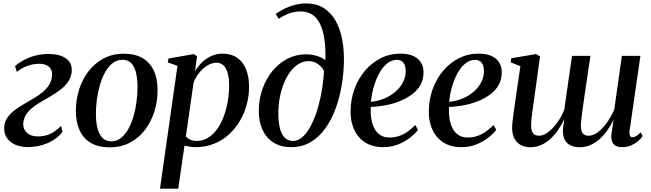

<svg xmlns="http://www.w3.org/2000/svg" viewBox="-20 -851 3812 1124"><path d="M143 10Q100.5 10 68.8 -4.2Q37 -18.5 20.2 -43.8Q3.5 -69 4.5 -102Q5.5 -135.5 22.2 -160.8Q39 -186 66 -206.2Q93 -226.5 124.8 -244.5Q156.5 -262.5 187.5 -281.5Q235.5 -311 259.8 -342.8Q284 -374.5 285 -412.5Q285.5 -435 275.8 -449.5Q266 -464 249 -470.8Q232 -477.5 211 -477.5Q173 -477.5 139 -464.8Q105 -452 78.5 -430L68 -464Q89.5 -483 119.2 -499.2Q149 -515.5 185.8 -525.2Q222.5 -535 264.5 -535Q329 -535 365.5 -509.5Q402 -484 400 -437Q398.5 -402.5 381 -375.8Q363.5 -349 335.5 -327.2Q307.5 -305.5 274.5 -286.5Q241.5 -267.5 210 -248.5Q183.5 -233 162.5 -214.5Q141.5 -196 129.2 -174Q117 -152 116 -126Q115.5 -104.5 125.8 -87.8Q136 -71 155.5 -61.8Q175 -52.5 201 -52.5Q241 -52.5 272 -66.2Q303 -80 337.5 -114L345.5 -78.5Q320 -46.5 286 -27Q252 -7.5 215.2 1.2Q178.5 10 143 10Z M704.5 -536.5Q770.5 -536.5 814.2 -511Q858 -485.5 880.2 -437.8Q902.5 -390 902.5 -322.5Q902.5 -258 883.8 -198.2Q865 -138.5 829 -91Q793 -43.5 740.8 -16Q688.5 11.5 622 11.5Q556.5 11.5 512.5 -14Q468.5 -39.5 446.5 -87.2Q424.5 -135 424 -201Q424 -266.5 443 -326.8Q462 -387 498.5 -434.2Q535 -481.5 587 -509Q639 -536.5 704.5 -536.5ZM696.5 -501Q664.5 -501 639.2 -481.2Q614 -461.5 595.5 -428.2Q577 -395 565 -353.8Q553 -312.5 547.2 -268.5Q541.5 -224.5 541.5 -184Q541.5 -131 552 -95.2Q562.5 -59.5 582.5 -41.5Q602.5 -23.5 631.5 -23.5Q663 -23.5 688 -43.2Q713 -63 731.5 -96.2Q750 -129.5 761.8 -170.8Q773.5 -212 779.2 -255.5Q785 -299 785 -339.5Q785 -388 776.5 -424.2Q768 -460.5 748.8 -480.8Q729.5 -501 696.5 -501Z M916.5 253.5 1019 -465.5 962 -486 966.5 -508.5 1114.5 -534.5 1133.5 -521.5 1121.5 -432.5Q1137.5 -462 1162.2 -485.8Q1187 -509.5 1217.8 -523.2Q1248.5 -537 1282 -537Q1333 -537 1367.8 -513.5Q1402.5 -490 1420.2 -446.2Q1438 -402.5 1438 -341Q1438 -290 1424.5 -239.5Q1411 -189 1384.8 -144Q1358.5 -99 1320.5 -64.2Q1282.5 -29.5 1233.2 -9.5Q1184 10.5 1124.5 10.5Q1108.5 10.5 1092 7.8Q1075.5 5 1060 1.5L1023.5 253.5ZM1068 -53Q1077.5 -41 1093.2 -33.5Q1109 -26 1131.5 -26Q1170 -26 1200.5 -45.8Q1231 -65.5 1253.8 -98.8Q1276.5 -132 1291.5 -174Q1306.5 -216 1314 -261.5Q1321.5 -307 1321.5 -349.5Q1321.5 -392 1313.2 -422Q1305 -452 1288.5 -468Q1272 -484 1246.5 -484Q1220 -484 1193 -467Q1166 -450 1144.8 -423.2Q1123.5 -396.5 1113 -365.5Z M1684 10.5Q1624.5 10.5 1582.2 -15.8Q1540 -42 1517.5 -89.5Q1495 -137 1495 -199.5Q1495 -268 1515.8 -328.2Q1536.5 -388.5 1574.2 -434.5Q1612 -480.5 1662.2 -506.8Q1712.5 -533 1771.5 -533Q1805.5 -533 1836.2 -523.2Q1867 -513.5 1885 -498.5Q1887 -575 1878 -629.2Q1869 -683.5 1850.2 -717.8Q1831.5 -752 1803.8 -768Q1776 -784 1740 -784Q1708 -784 1677.5 -774Q1647 -764 1612 -741L1593.5 -769Q1619 -787.5 1648.5 -801.5Q1678 -815.5 1708.8 -823.2Q1739.5 -831 1770.5 -831Q1834 -831 1877.5 -802.5Q1921 -774 1947.5 -724.5Q1974 -675 1984.8 -611.5Q1995.5 -548 1993 -477.5Q1991 -411.5 1978.8 -342.8Q1966.5 -274 1943 -211Q1919.5 -148 1883.5 -98Q1847.5 -48 1798 -18.8Q1748.5 10.5 1684 10.5ZM1695.5 -26Q1726.5 -26 1753.5 -51.2Q1780.5 -76.5 1802.2 -119.5Q1824 -162.5 1839.8 -216Q1855.5 -269.5 1865 -326.5Q1874.5 -383.5 1876.5 -436Q1869.5 -450.5 1856.5 -463.8Q1843.5 -477 1825.8 -485Q1808 -493 1785.5 -493Q1756 -493 1729.8 -477.5Q1703.5 -462 1681.5 -433.8Q1659.5 -405.5 1643.5 -367.2Q1627.5 -329 1618.5 -283.5Q1609.5 -238 1609.5 -188Q1609.5 -139.5 1618 -103Q1626.5 -66.5 1645.5 -46.2Q1664.5 -26 1695.5 -26Z M2427 -91Q2412 -70.5 2382.8 -46.8Q2353.5 -23 2312.8 -6.2Q2272 10.5 2223 10.5Q2173.5 10.5 2137.5 -6.2Q2101.5 -23 2078 -52.2Q2054.5 -81.5 2043.2 -119Q2032 -156.5 2032.5 -198Q2032.5 -267 2054.5 -328.2Q2076.5 -389.5 2115.8 -436.2Q2155 -483 2208.2 -510Q2261.5 -537 2324 -537Q2370.5 -537 2400.2 -523Q2430 -509 2444.8 -484.2Q2459.5 -459.5 2459.5 -428Q2459.5 -385 2440.5 -352.2Q2421.5 -319.5 2388.8 -296Q2356 -272.5 2315.8 -257Q2275.5 -241.5 2232.5 -233.8Q2189.5 -226 2150.5 -225Q2148.5 -190.5 2153.2 -158.5Q2158 -126.5 2170.8 -101Q2183.5 -75.5 2205.5 -60.8Q2227.5 -46 2259.5 -46Q2290 -46 2317 -55.2Q2344 -64.5 2367.5 -81.2Q2391 -98 2411 -119ZM2303.5 -500.5Q2272 -500.5 2245.8 -479Q2219.5 -457.5 2200 -421.8Q2180.5 -386 2168 -342.5Q2155.5 -299 2151.5 -255Q2183.5 -258 2213.5 -268.2Q2243.5 -278.5 2269.2 -295Q2295 -311.5 2314.2 -333.2Q2333.5 -355 2344.2 -380.8Q2355 -406.5 2355 -435.5Q2354.5 -468 2341.5 -484.2Q2328.5 -500.5 2303.5 -500.5Z M2885 -91Q2870 -70.5 2840.8 -46.8Q2811.5 -23 2770.8 -6.2Q2730 10.5 2681 10.5Q2631.5 10.5 2595.5 -6.2Q2559.5 -23 2536 -52.2Q2512.5 -81.5 2501.2 -119Q2490 -156.5 2490.5 -198Q2490.5 -267 2512.5 -328.2Q2534.5 -389.5 2573.8 -436.2Q2613 -483 2666.2 -510Q2719.5 -537 2782 -537Q2828.5 -537 2858.2 -523Q2888 -509 2902.8 -484.2Q2917.5 -459.5 2917.5 -428Q2917.5 -385 2898.5 -352.2Q2879.5 -319.5 2846.8 -296Q2814 -272.5 2773.8 -257Q2733.5 -241.5 2690.5 -233.8Q2647.5 -226 2608.5 -225Q2606.5 -190.5 2611.2 -158.5Q2616 -126.5 2628.8 -101Q2641.5 -75.5 2663.5 -60.8Q2685.5 -46 2717.5 -46Q2748 -46 2775 -55.2Q2802 -64.5 2825.5 -81.2Q2849 -98 2869 -119ZM2761.5 -500.5Q2730 -500.5 2703.8 -479Q2677.5 -457.5 2658 -421.8Q2638.5 -386 2626 -342.5Q2613.5 -299 2609.5 -255Q2641.5 -258 2671.5 -268.2Q2701.5 -278.5 2727.2 -295Q2753 -311.5 2772.2 -333.2Q2791.5 -355 2802.2 -380.8Q2813 -406.5 2813 -435.5Q2812.5 -468 2799.5 -484.2Q2786.5 -500.5 2761.5 -500.5Z M3108.5 -282Q3106 -265.5 3102.8 -242.5Q3099.5 -219.5 3096.2 -195.8Q3093 -172 3091 -151.5Q3089 -131 3089 -119Q3089 -85 3100.5 -70.8Q3112 -56.5 3136.5 -56.5Q3160.5 -56.5 3188 -76.8Q3215.5 -97 3240.8 -131.5Q3266 -166 3283.5 -209Q3287.5 -237.5 3292 -269.8Q3296.5 -302 3301 -331.5Q3305.5 -362.5 3310.2 -396Q3315 -429.5 3319.8 -462.5Q3324.5 -495.5 3328.5 -524H3436.5Q3426 -454.5 3417.2 -395.8Q3408.5 -337 3401.8 -290Q3395 -243 3390.2 -208Q3385.5 -173 3383 -150.5Q3380.5 -128 3380.5 -118.5Q3380.5 -85 3391.2 -70.8Q3402 -56.5 3426.5 -56.5Q3452 -56.5 3479.5 -76.8Q3507 -97 3532 -131.8Q3557 -166.5 3576 -209.5L3620.5 -524H3729L3665.5 -84Q3664 -66 3668 -56.8Q3672 -47.5 3682 -47.5Q3692.5 -47.5 3704.2 -54.2Q3716 -61 3731 -76.5L3742 -54.5Q3733.5 -41 3716.5 -26Q3699.5 -11 3675.8 -0.2Q3652 10.5 3622 10.5Q3585 10.5 3569.8 -10.2Q3554.5 -31 3560 -69.5L3571.5 -149.5Q3554.5 -114.5 3533.5 -85.2Q3512.5 -56 3487.5 -34.5Q3462.5 -13 3434 -1Q3405.5 11 3373.5 11Q3341.5 11 3318.5 -0.8Q3295.5 -12.5 3284.2 -37.2Q3273 -62 3276 -100L3283.5 -153.5Q3267 -119 3246.5 -89.2Q3226 -59.5 3201 -37Q3176 -14.5 3147 -1.8Q3118 11 3085.5 11Q3053.5 11 3029.5 -1.5Q3005.5 -14 2992 -39Q2978.5 -64 2978 -101.5Q2978 -115.5 2980.5 -139.5Q2983 -163.5 2986.8 -190.5Q2990.5 -217.5 2994 -241.5Q2997.5 -265.5 2999.5 -279.5L3026.5 -463.5L2969 -486.5L2973 -510L3118.5 -534.5L3141.5 -521Z"/></svg>

Font: Merriweather 96pt Medium
Style: Italic
Weight: 500
Italic angle: -7.8°
Version: Version 2.101